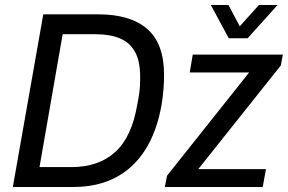

<svg xmlns="http://www.w3.org/2000/svg" viewBox="-20 -743 1144 763"><path d="M31 0 152 -686H371Q498 -686 565 -628Q632 -570 632 -445Q632 -416 629.5 -386.5Q627 -357 622 -326Q603 -219 556.5 -146.5Q510 -74 438.5 -37Q367 0 272 0ZM137 -79H265Q318 -79 361.5 -94Q405 -109 438 -139Q471 -169 493 -216.5Q515 -264 526 -330Q531 -355 533.5 -374Q536 -393 536.5 -408.5Q537 -424 537 -437Q537 -500 516.5 -537Q496 -574 456.5 -590.5Q417 -607 360 -607H229ZM635 0 644 -45 970 -455H734L746 -526H1104L1096 -483L768 -71H1037L1024 0ZM1083 -723 964 -591H889L818 -723H888L948 -610H907L1009 -723Z"/></svg>

Font: Archivo SemiCondensed
Style: Italic
Weight: 400
Width: 4
Italic angle: -10°
Designer: Hector Gatti
Foundry: Omnibus-Type
Version: Version 2.001